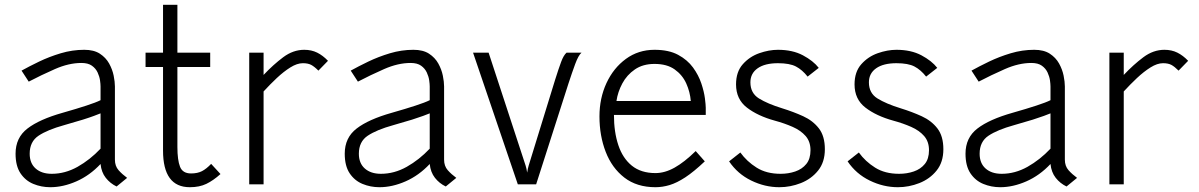

<svg xmlns="http://www.w3.org/2000/svg" viewBox="-20 -770 5008 802"><path d="M190 12Q152.5 12 119.2 -1.8Q86 -15.5 65.5 -46.2Q45 -77 45 -128Q45 -195 94.8 -233.2Q144.5 -271.5 242 -299Q300 -315.5 340.5 -328.8Q381 -342 400 -351.5V-409Q400 -418.5 397.8 -434.5Q395.5 -450.5 387.8 -467.2Q380 -484 364 -495.5Q348 -507 320 -507Q267.5 -507 209.5 -481.5Q151.5 -456 100 -429L70 -475Q101.5 -492.5 143.5 -512.8Q185.5 -533 233.8 -547.5Q282 -562 332 -562Q372 -562 397 -545.8Q422 -529.5 435.8 -504.8Q449.5 -480 454.8 -454Q460 -428 460 -409V-103Q460 -76.5 475.2 -59.2Q490.5 -42 511 -27L467 9Q440 -4 421.8 -27.2Q403.5 -50.5 400 -85Q355 -37 299.2 -12.5Q243.5 12 190 12ZM196 -44Q252 -44 304 -73.2Q356 -102.5 400 -149V-296.5Q389 -292 372.2 -285.8Q355.5 -279.5 326 -270.2Q296.5 -261 247 -247Q178.5 -228 141.2 -203.2Q104 -178.5 104 -128Q104 -88 129 -66Q154 -44 196 -44Z M773 12Q661 12 661 -141V-490H588V-550H661V-750H721V-550H858V-490H721V-156Q721 -101.5 732 -73.5Q743 -45.5 778 -45.5Q805 -45.5 823.5 -55Q842 -64.5 862 -85.5L901 -43Q871 -16 842 -2Q813 12 773 12Z M1021 0V-550H1081V-457Q1121.5 -500 1163 -531Q1204.5 -562 1251 -562Q1281 -562 1304.8 -550.2Q1328.5 -538.5 1350 -516L1310 -475Q1293 -492 1279.8 -499Q1266.5 -506 1245 -506Q1221 -506 1193 -488.5Q1165 -471 1136.2 -444Q1107.5 -417 1081 -388V0Z M1565 12Q1527.5 12 1494.2 -1.8Q1461 -15.5 1440.5 -46.2Q1420 -77 1420 -128Q1420 -195 1469.8 -233.2Q1519.5 -271.5 1617 -299Q1675 -315.5 1715.5 -328.8Q1756 -342 1775 -351.5V-409Q1775 -418.5 1772.8 -434.5Q1770.5 -450.5 1762.8 -467.2Q1755 -484 1739 -495.5Q1723 -507 1695 -507Q1642.5 -507 1584.5 -481.5Q1526.5 -456 1475 -429L1445 -475Q1476.5 -492.5 1518.5 -512.8Q1560.5 -533 1608.8 -547.5Q1657 -562 1707 -562Q1747 -562 1772 -545.8Q1797 -529.5 1810.8 -504.8Q1824.5 -480 1829.8 -454Q1835 -428 1835 -409V-103Q1835 -76.5 1850.2 -59.2Q1865.5 -42 1886 -27L1842 9Q1815 -4 1796.8 -27.2Q1778.5 -50.5 1775 -85Q1730 -37 1674.2 -12.5Q1618.5 12 1565 12ZM1571 -44Q1627 -44 1679 -73.2Q1731 -102.5 1775 -149V-296.5Q1764 -292 1747.2 -285.8Q1730.5 -279.5 1701 -270.2Q1671.5 -261 1622 -247Q1553.5 -228 1516.2 -203.2Q1479 -178.5 1479 -128Q1479 -88 1504 -66Q1529 -44 1571 -44Z M2143 0 1956 -550H2021L2175.5 -78.5Q2177 -73.5 2179 -65.5Q2181 -57.5 2182 -49Q2183 -57.5 2185 -65.8Q2187 -74 2188.5 -79L2299 -437.5Q2313.5 -483.5 2323.8 -511.2Q2334 -539 2346.5 -550H2409Q2396 -539 2382.5 -502.2Q2369 -465.5 2354.5 -421L2219.5 0Z M2718 12Q2640 12 2588 -28.2Q2536 -68.5 2510 -135.8Q2484 -203 2484 -284Q2484 -359.5 2513.2 -422.8Q2542.5 -486 2594.5 -524Q2646.5 -562 2714 -562Q2773.5 -562 2812.5 -541Q2851.5 -520 2874.8 -488Q2898 -456 2909.5 -421.5Q2921 -387 2924.5 -359.2Q2928 -331.5 2928 -320V-290H2544.5Q2544.5 -218.5 2562.8 -163.8Q2581 -109 2619.2 -78Q2657.5 -47 2718 -47Q2757 -47 2797.8 -69.8Q2838.5 -92.5 2886 -139L2924 -96Q2878 -52.5 2842.5 -29.2Q2807 -6 2777 3Q2747 12 2718 12ZM2555 -348H2865.5Q2862.5 -386 2846.5 -421.5Q2830.5 -457 2798.2 -480Q2766 -503 2714 -503Q2665.5 -503 2632 -480Q2598.5 -457 2579.5 -421.5Q2560.5 -386 2555 -348Z M3235.5 12Q3175 12 3118 -15.8Q3061 -43.5 3025.5 -96L3072.5 -133Q3099.5 -95.5 3140.5 -69.8Q3181.5 -44 3240.5 -44Q3273.5 -44 3302 -53.8Q3330.5 -63.5 3348 -85Q3365.5 -106.5 3365.5 -142.5Q3365.5 -178.5 3345.2 -201.8Q3325 -225 3291 -240Q3257 -255 3216.5 -266Q3145.5 -285.5 3100 -320.5Q3054.5 -355.5 3054.5 -417.5Q3054.5 -470 3082.8 -501.8Q3111 -533.5 3151.5 -547.8Q3192 -562 3229.5 -562Q3290.5 -562 3333.8 -539Q3377 -516 3400 -486.5L3353.5 -450Q3331 -478.5 3304.8 -492.2Q3278.5 -506 3229.5 -506Q3175 -506 3144.8 -484.8Q3114.5 -463.5 3114.5 -426Q3114.5 -381 3150.2 -358.8Q3186 -336.5 3247.5 -317.5Q3294.5 -303 3335 -284.5Q3375.5 -266 3400.5 -233.8Q3425.5 -201.5 3425.5 -146.5Q3425.5 -92.5 3397.2 -57.5Q3369 -22.5 3325.2 -5.2Q3281.5 12 3235.5 12Z M3730.5 12Q3670 12 3613 -15.8Q3556 -43.5 3520.5 -96L3567.5 -133Q3594.5 -95.5 3635.5 -69.8Q3676.5 -44 3735.5 -44Q3768.5 -44 3797 -53.8Q3825.5 -63.5 3843 -85Q3860.5 -106.5 3860.5 -142.5Q3860.5 -178.5 3840.2 -201.8Q3820 -225 3786 -240Q3752 -255 3711.5 -266Q3640.5 -285.5 3595 -320.5Q3549.5 -355.5 3549.5 -417.5Q3549.5 -470 3577.8 -501.8Q3606 -533.5 3646.5 -547.8Q3687 -562 3724.5 -562Q3785.5 -562 3828.8 -539Q3872 -516 3895 -486.5L3848.5 -450Q3826 -478.5 3799.8 -492.2Q3773.5 -506 3724.5 -506Q3670 -506 3639.8 -484.8Q3609.5 -463.5 3609.5 -426Q3609.5 -381 3645.2 -358.8Q3681 -336.5 3742.5 -317.5Q3789.5 -303 3830 -284.5Q3870.5 -266 3895.5 -233.8Q3920.5 -201.5 3920.5 -146.5Q3920.5 -92.5 3892.2 -57.5Q3864 -22.5 3820.2 -5.2Q3776.5 12 3730.5 12Z M4158 12Q4120.5 12 4087.2 -1.8Q4054 -15.5 4033.5 -46.2Q4013 -77 4013 -128Q4013 -195 4062.8 -233.2Q4112.5 -271.5 4210 -299Q4268 -315.5 4308.5 -328.8Q4349 -342 4368 -351.5V-409Q4368 -418.5 4365.8 -434.5Q4363.5 -450.5 4355.8 -467.2Q4348 -484 4332 -495.5Q4316 -507 4288 -507Q4235.5 -507 4177.5 -481.5Q4119.5 -456 4068 -429L4038 -475Q4069.5 -492.5 4111.5 -512.8Q4153.5 -533 4201.8 -547.5Q4250 -562 4300 -562Q4340 -562 4365 -545.8Q4390 -529.5 4403.8 -504.8Q4417.5 -480 4422.8 -454Q4428 -428 4428 -409V-103Q4428 -76.5 4443.2 -59.2Q4458.5 -42 4479 -27L4435 9Q4408 -4 4389.8 -27.2Q4371.5 -50.5 4368 -85Q4323 -37 4267.2 -12.5Q4211.5 12 4158 12ZM4164 -44Q4220 -44 4272 -73.2Q4324 -102.5 4368 -149V-296.5Q4357 -292 4340.2 -285.8Q4323.5 -279.5 4294 -270.2Q4264.5 -261 4215 -247Q4146.5 -228 4109.2 -203.2Q4072 -178.5 4072 -128Q4072 -88 4097 -66Q4122 -44 4164 -44Z M4614 0V-550H4674V-457Q4714.5 -500 4756 -531Q4797.5 -562 4844 -562Q4874 -562 4897.8 -550.2Q4921.5 -538.5 4943 -516L4903 -475Q4886 -492 4872.8 -499Q4859.5 -506 4838 -506Q4814 -506 4786 -488.5Q4758 -471 4729.2 -444Q4700.5 -417 4674 -388V0Z"/></svg>

Font: Junction Light
Style: Regular
Weight: 300
Designer: Caroline Hadilaksono
Foundry: Caroline Hadilaksono, Tyler Finck, The League of Moveable Type
Version: Version 2.000; ttfautohint (v1.8.3)